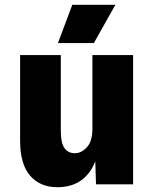

<svg xmlns="http://www.w3.org/2000/svg" viewBox="-20 -770 640 802"><path d="M220 12Q147 12 105.5 -36.5Q64 -85 64 -182V-540H234V-224Q234 -172 249.5 -151Q265 -130 293 -130Q320 -130 343 -155Q366 -180 366 -232V-540H536V0H381L378 -96Q358 -44 318 -16Q278 12 220 12ZM222 -590 282 -750H462L372 -590Z"/></svg>

Font: Geist Mono UltraBlack
Style: Regular
Weight: 900
Monospace: yes
Designer: Basement.studio, Andrés Briganti, Mateo Zaragoza
Foundry: Basement.studio, Vercel, Andrés Briganti, Guido Ferreyra, Mateo Zaragoza
Version: Version 1.400; ttfautohint (v1.8.4.7-5d5b)